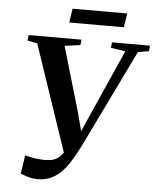

<svg xmlns="http://www.w3.org/2000/svg" viewBox="-60 -953 831 1018"><g transform="rotate(5 355.5 -444.0)"><path d="M178 14Q152.5 14 127.8 6.8Q103 -0.5 87 -7.5L102 -105.5Q118 -101.5 136.2 -98Q154.5 -94.5 171.8 -92.8Q189 -91 202.5 -90.5Q221 -90.5 238.2 -93Q255.5 -95.5 271.8 -105.2Q288 -115 304 -136.5Q320 -158 336.5 -197L314.5 -110L114 -703L61 -713.5L65 -743H345.5L343 -714L259.5 -702.5L360 -360L397.5 -217.5L362 -204L428 -354L583 -702L505.5 -713.5L508.5 -743H711L707.5 -713.5L649.5 -703.5L405.5 -200.5Q382.5 -153 359.2 -113.5Q336 -74 310 -45.5Q284 -17 251.8 -1.5Q219.5 14 178 14ZM284.5 -902.5H575.5L564 -828H273.5Z"/></g></svg>

Font: Merriweather 96pt SemiBold
Style: Italic
Weight: 600
Italic angle: -7.8°
Version: Version 2.101